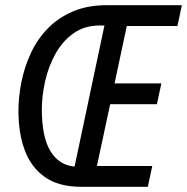

<svg xmlns="http://www.w3.org/2000/svg" viewBox="-20 -719 720 739"><path d="M293 0Q205 0 152 -38Q99 -76 75 -141.5Q51 -207 51 -291Q51 -346 62.5 -403.5Q74 -461 98.5 -514Q123 -567 163 -608.5Q203 -650 259.5 -674.5Q316 -699 391 -699H680L663 -619H468L421 -398H601L584 -318H404L353 -80H566L549 0ZM267 -78 382 -621H365Q305 -621 262.5 -590.5Q220 -560 193 -511Q166 -462 153.5 -405.5Q141 -349 141 -298Q141 -192 174 -137.5Q207 -83 267 -78Z"/></svg>

Font: Fragment Mono
Style: Italic
Weight: 400
Italic angle: -12°
Designer: Wei Huang based on Nimbus Sans by URW Studio, based on Helvetica by Max Miedinger.
Foundry: Wei Huang
Version: Version 1.011; ttfautohint (v1.8.4.7-5d5b)